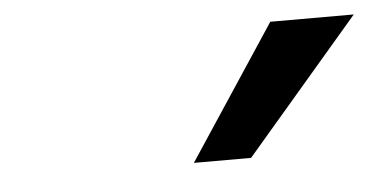

<svg xmlns="http://www.w3.org/2000/svg" viewBox="-30 -802 575 291"><g transform="rotate(-5 258.0 -656.5)"><path d="M255 -555 389 -758H516L342 -555Z"/></g></svg>

Font: Nunito Sans 11pt
Style: Bold Italic
Weight: 700
Italic angle: -9°
Version: Version 3.101;gftools[0.9.27]